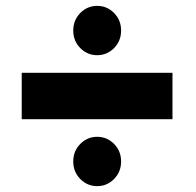

<svg xmlns="http://www.w3.org/2000/svg" viewBox="-20 -742 666 654"><path d="M311 -554Q344.5 -554 368.5 -578.2Q392.5 -602.5 392.5 -638Q392.5 -673.5 368.5 -697.8Q344.5 -722 311 -722Q277.5 -722 253.5 -697.8Q229.5 -673.5 229.5 -638Q229.5 -602.5 253.5 -578.2Q277.5 -554 311 -554ZM54 -336H567.5V-494H54ZM311 -108Q344.5 -108 368.5 -132.2Q392.5 -156.5 392.5 -192Q392.5 -227.5 368.5 -251.8Q344.5 -276 311 -276Q277.5 -276 253.5 -251.8Q229.5 -227.5 229.5 -192Q229.5 -156.5 253.5 -132.2Q277.5 -108 311 -108Z"/></svg>

Font: Spartan ExtraBold
Style: Regular
Weight: 800
Designer: Matt Bailey, Mirko Velimirovic
Foundry: Matt Bailey
Version: Version 1.003; ttfautohint (v1.8.3)